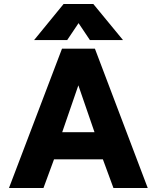

<svg xmlns="http://www.w3.org/2000/svg" viewBox="-20 -943 786 963"><path d="M299 -923H448L597 -742H431L374 -827L317 -742H151ZM291 -699H456L721 0H549L496 -144H251L198 0H25ZM454 -280 373 -515 292 -280Z"/></svg>

Font: Readiness
Style: Bold
Weight: 700
Designer: Katatrad Team
Foundry: CadsonDemak
Version: Version 1.00;January 16, 2020;FontCreator 12.0.0.2550 64-bit